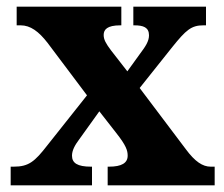

<svg xmlns="http://www.w3.org/2000/svg" viewBox="-20 -556 671 576"><path d="M12 0H256V-56H253C212 -56 196 -67 196 -89C196 -105 205 -121 217 -137L278 -222L328 -158C359 -119 363 -104 363 -89C363 -67 345 -56 307 -56H303V0H624V-56H612C588 -56 565 -71 537 -109L399 -292L497 -415C538 -466 554 -480 590 -480H598V-536H380V-480H383C410 -480 427 -474 427 -450C427 -432 416 -416 401 -396L362 -342L313 -405C298 -425 291 -437 291 -451C291 -467 301 -480 341 -480H344V-536H30V-480H42C71 -480 96 -462 123 -427L241 -270L122 -120C84 -71 66 -56 21 -56H12Z"/></svg>

Font: Noto Serif Tamil SemiCondensed ExtraBold
Style: Regular
Weight: 800
Width: 4
Designer: Indian Type Foundry, Tom Grace, and the Monotype Design Team
Foundry: Monotype Imaging Inc.
Version: Version 2.004